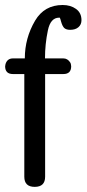

<svg xmlns="http://www.w3.org/2000/svg" viewBox="-20 -728 337 748"><path d="M212.9 -659.2H210.4Q176.8 -659.2 166.5 -609.4Q155.3 -556.2 155.3 -500.5H226.6Q243.2 -500.5 253.4 -484.9Q254.9 -482.4 255.9 -479.5L257.3 -469.7Q257.3 -439.5 226.6 -439.5H155.8V-39.6Q155.8 0 115.2 0Q74.7 0 74.7 -39.6V-439.5H30.8Q0 -439.5 0 -469.7L1.5 -478.5Q8.3 -500.5 30.8 -500.5H76.7Q76.7 -579.6 116.7 -647.5Q152.8 -708.5 224.1 -708.5Q254.9 -708.5 275.9 -693.4Q297.4 -678.2 297.4 -649.4Q297.4 -632.3 285.6 -622.1Q273.9 -611.8 253.4 -611.8Q238.3 -611.8 230.5 -618.7Q223.1 -625.5 217.8 -644.5Q215.3 -654.8 212.9 -659.2Z"/></svg>

Font: inglobal
Style: Regular
Weight: 400
Designer: Andrey Kochetov, Denis Davydov, Evgeny Yurtaev
Foundry: inglobal
Version: Version 1.00 September 25, 2014, initial release